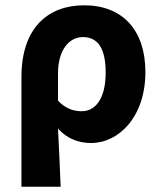

<svg xmlns="http://www.w3.org/2000/svg" viewBox="-20 -528 609 725"><path d="M61 177H209C206 104 203 33 199 -43C235 -1 282 12 324 12C428 12 529 -86 529 -256C529 -415 442 -508 298 -508C163 -508 61 -425 61 -237ZM289 -108C260 -108 229 -116 199 -148V-251C199 -335 238 -388 293 -388C351 -388 379 -343 379 -254C379 -152 338 -108 289 -108Z"/></svg>

Font: Giro Sans Regular
Style: Bold
Weight: 700
Designer: Paul D. Hunt
Foundry: Adobe Systems Incorporated
Version: Version 1.000;PS 1.0;hotconv 1.0.88;makeotf.lib2.5.647800